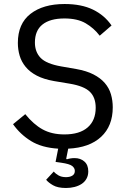

<svg xmlns="http://www.w3.org/2000/svg" viewBox="-20 -730 640 957"><path d="M309 207Q268 207 244.5 193.5Q221 180 210 166L248 125Q257 136 272 144.5Q287 153 309 153Q328 153 340.5 145.5Q353 138 353 122Q353 108 340 97.5Q327 87 285 81L257 77L270 11Q188 6 134.5 -27Q81 -60 45 -111L106 -161Q147 -110 192.5 -85Q238 -60 301 -60Q377 -60 417 -95Q457 -130 457 -193Q457 -244 428 -272.5Q399 -301 327 -313L249 -326Q198 -335 163.5 -353Q129 -371 108 -396.5Q87 -422 78 -452.5Q69 -483 69 -516Q69 -612 132 -661Q195 -710 302 -710Q386 -710 443.5 -682Q501 -654 536 -603L477 -552Q448 -590 407 -614Q366 -638 301 -638Q230 -638 192 -608Q154 -578 154 -518Q154 -471 182.5 -441.5Q211 -412 285 -399L360 -386Q411 -377 446 -359Q481 -341 502.5 -316Q524 -291 533 -260Q542 -229 542 -195Q542 -102 484 -48Q426 6 320 11L310 61L313 64Q332 58 352 58Q381 58 400.5 75Q420 92 420 124Q420 145 411 161Q402 177 386.5 187Q371 197 351 202Q331 207 309 207Z"/></svg>

Font: IBM Plex Mono
Style: Regular
Weight: 400
Monospace: yes
Designer: Mike Abbink, Paul van der Laan, Pieter van Rosmalen
Foundry: Bold Monday
Version: Version 2.3